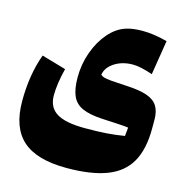

<svg xmlns="http://www.w3.org/2000/svg" viewBox="-122 -694 1032 1080"><g transform="rotate(15 394.0 -154.0)"><path d="M688.5 -359.9Q617.2 -384.8 573.2 -384.8Q511.7 -384.8 466.8 -356Q421.9 -327.1 415 -283.7Q421.4 -276.9 434.8 -272.5Q448.2 -268.1 479.5 -265.4Q510.7 -262.7 569.3 -259.8Q644.5 -256.3 688.2 -241Q731.9 -225.6 750.7 -195.3Q769.5 -165 769.5 -115.7V-64.9Q769.5 55.7 727.1 130.4Q684.6 205.1 594.2 239.5Q503.9 273.9 360.8 273.9Q187.5 273.9 105.5 201.2Q23.4 128.4 23.4 -25.9Q23.4 -179.7 68.4 -302.2L210 -261.2Q187 -169.4 187 -102.5Q187 -33.2 238.5 -1.2Q290 30.8 402.8 30.8Q477.1 30.8 529.1 27.1Q581.1 23.4 632.8 14.6L637.7 -35.2Q631.3 -36.6 618.9 -37.6Q606.4 -38.6 575.7 -40.5Q544.9 -42.5 483.4 -45.4Q410.6 -49.3 368.2 -68.1Q325.7 -86.9 307.9 -127.2Q290 -167.5 290 -234.9Q290 -312.5 315.2 -382.3Q340.3 -452.1 383.5 -502.2Q426.8 -552.2 480.5 -569.3Q520 -582 576.2 -582Q642.1 -582 720.7 -561Z"/></g></svg>

Font: Pinar-DS3-FD Black
Style: Regular
Weight: 900
Designer: Amin Abedi
Version: Version 3.000